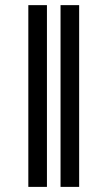

<svg xmlns="http://www.w3.org/2000/svg" viewBox="-20 -731 420 751"><path d="M163.6 -710.9V0H90.8V-710.9ZM289.6 -710.9V0H216.8V-710.9Z"/></svg>

Font: Roboto21382017
Style: Regular
Weight: 400
Designer: Christian Robertson
Foundry: Google
Version: Version 2.138; 2017